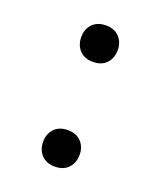

<svg xmlns="http://www.w3.org/2000/svg" viewBox="-94 -652 485 579"><g transform="rotate(20 148.5 -362.5)"><path d="M207 -531Q207 -505 191.5 -488.5Q176 -472 149 -472Q121 -472 105.5 -488.5Q90 -505 90 -531Q90 -556 105.5 -572.5Q121 -589 149 -589Q176 -589 191.5 -572.5Q207 -556 207 -531ZM149 -253Q176 -253 191.5 -236.5Q207 -220 207 -195Q207 -169 191.5 -152.5Q176 -136 149 -136Q121 -136 105.5 -152.5Q90 -169 90 -195Q90 -220 105.5 -236.5Q121 -253 149 -253Z"/></g></svg>

Font: SUIT SemiBold
Style: Regular
Weight: 600
Designer: Sunn Youn; Korean Glyphs from Source Han Sans (Sandoll Communications; Soo-young Jang, Joo-yeon Kang)
Foundry: Sunn
Version: Version 1.140